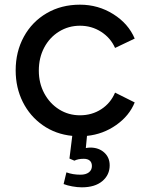

<svg xmlns="http://www.w3.org/2000/svg" viewBox="-20 -571 643 821"><path d="M252 216 264 166Q291 176 324 176Q347 176 360 166Q373 156 373 139Q373 124 364 116Q355 108 338 108Q314 108 298 116L277 107L289 10Q218 3 163 -35.5Q108 -74 77.5 -135Q47 -196 47 -270Q47 -350 82 -414Q117 -478 179.5 -514.5Q242 -551 322 -551Q400 -551 464.5 -510.5Q529 -470 556 -406L472 -366Q453 -409 412.5 -435Q372 -461 322 -461Q273 -461 232.5 -436Q192 -411 169 -367.5Q146 -324 146 -269Q146 -215 169.5 -171.5Q193 -128 233 -103Q273 -78 322 -78Q373 -78 413 -104Q453 -130 472 -175L556 -133Q533 -76 477 -36.5Q421 3 352 10L347 62Q359 60 366 60Q402 60 425.5 81Q449 102 449 136Q449 177 417.5 203.5Q386 230 330 230Q311 230 289 226Q267 222 252 216Z"/></svg>

Font: Eudoxus Sans Medium
Style: Regular
Weight: 500
Designer: Stijn de Vries
Foundry: tokotype
Version: Version 2.005